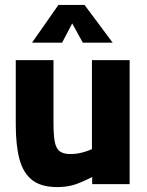

<svg xmlns="http://www.w3.org/2000/svg" viewBox="-20 -747 595 779"><path d="M212 12Q147 12 110.5 -16.5Q74 -45 59 -101Q44 -157 44 -242V-503H197V-249Q197 -201 202 -173Q207 -145 222 -133.5Q237 -122 265 -122Q291 -122 315 -128.5Q339 -135 353 -142V-503H506V0H354V-29Q320 -11 287.5 0.5Q255 12 212 12ZM110 -574 217 -727H323L437 -574H316L273 -652L232 -574Z"/></svg>

Font: Cairo ExtraBold
Style: Regular
Weight: 800
Designer: Mohamed Gaber, Accademia di Belle Arti di Urbino
Foundry: Kief Type Foundry, Accademia di Belle Arti di Urbino
Version: Version 3.117